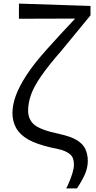

<svg xmlns="http://www.w3.org/2000/svg" viewBox="-20 -824 534 1065"><path d="M347 221 355 206Q390 129 390 90Q390 68 383.5 51.5Q377 35 353 21Q328 6 270 -4Q182 -24 135 -51Q89 -78 69 -115Q49 -152 49 -196.5Q49 -241 67 -291.5Q85 -342 126.5 -406.5Q168 -471 245 -556Q310 -629 397 -721L85 -720V-804L482 -791V-739Q387 -624 320 -542Q250 -462 209 -403Q168 -344 152 -298.5Q136 -253 136 -210Q136 -162 170 -132Q208 -102 305 -82Q374 -67 408 -45.5Q442 -24 454 4Q467 33 467 68.5Q467 104 452.5 139Q438 174 407 221Z"/></svg>

Font: Early Summer Mincho Screen
Style: Regular
Weight: 400
Designer: GuiWonder
Version: Version 1.002